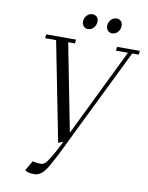

<svg xmlns="http://www.w3.org/2000/svg" viewBox="-111 -961 957 1238"><g transform="rotate(10 367.0 -341.5)"><path d="M117.2 -676.8 121.1 -702.1H315.9L313 -676.8H269L380.9 -104L660.2 -676.8H581.1L585 -702.1H733.9L731 -676.8H688L404.8 -99.1Q314.9 89.8 279.5 144.5Q244.1 199.2 201.2 199.2Q176.8 199.2 158.2 193.8L139.2 184.1L176.8 119.1Q203.6 126 228 126Q244.1 126 255.9 117.2Q267.6 108.4 289.6 73Q311.5 37.6 350.1 -39.1L317.9 -26.9L189.9 -676.8ZM339.8 -823.2Q339.8 -846.7 355.2 -864.3Q370.6 -881.8 393.1 -881.8Q409.2 -881.8 420.7 -871.3Q432.1 -860.8 432.1 -841.8Q432.1 -817.4 416.5 -799.8Q400.9 -782.2 377 -782.2Q361.3 -782.2 350.6 -794.9Q339.8 -807.6 339.8 -823.2ZM498 -823.2Q498 -846.7 513.2 -864.3Q528.3 -881.8 550.8 -881.8Q566.9 -881.8 578.4 -871.3Q589.8 -860.8 589.8 -841.8Q589.8 -816.9 574.7 -799.6Q559.6 -782.2 536.1 -782.2Q520 -782.2 509 -794.9Q498 -807.6 498 -823.2Z"/></g></svg>

Font: Dehuti
Style: Italic
Weight: 400
Version: Version 1.2